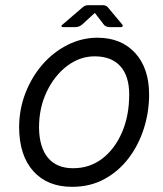

<svg xmlns="http://www.w3.org/2000/svg" viewBox="-20 -713 632 743"><path d="M347 -663 300 -620Q288 -608 270 -608H223Q219 -608 218 -611.5Q217 -615 221 -617L299 -684Q306 -690 311 -691.5Q316 -693 325 -693H377Q391 -693 398 -684L454 -617Q456 -615 454.5 -611.5Q453 -608 448 -608H405Q388 -608 380 -620ZM54 -219Q54 -290 78.5 -353Q103 -416 145 -464Q187 -512 242 -539.5Q297 -567 357 -567Q449 -567 503 -508Q557 -449 557 -347Q557 -279 536.5 -215Q516 -151 477.5 -100.5Q439 -50 384 -20Q329 10 259 10Q164 10 109.5 -50Q55 -110 54 -219ZM131 -219Q132 -143 165.5 -102.5Q199 -62 263 -62Q327 -62 375.5 -99Q424 -136 452 -200.5Q480 -265 480 -347Q480 -419 445.5 -457Q411 -495 346 -495Q289 -495 240 -458Q191 -421 161 -358.5Q131 -296 131 -219Z"/></svg>

Font: Zain
Style: Italic
Weight: 400
Italic angle: -10°
Designer: Zain,Boutros
Foundry: Mobile Telecommunications Company (Zain), 2024
Version: Version 1.51; ttfautohint (v1.8.4)